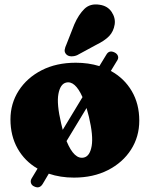

<svg xmlns="http://www.w3.org/2000/svg" viewBox="-20 -776 660 854"><path d="M132.5 53.5Q121.5 49 118 38.8Q114.5 28.5 120.5 18L147 -26Q90 -59 58.2 -115.5Q26.5 -172 26.5 -245Q26.5 -315.5 63.2 -372.8Q100 -430 165.2 -463.5Q230.5 -497 317 -497Q373.5 -497 422 -482L452.5 -532Q465 -554.5 489 -543Q500.5 -537.5 504.2 -528Q508 -518.5 502.5 -509L473 -460.5Q532.5 -428 566 -371Q599.5 -314 599.5 -239.5Q599.5 -168 562.8 -110.5Q526 -53 460.5 -19.5Q395 14 309 14Q248.5 14 197 -3.5L170 42Q156 65 132.5 53.5ZM252 -227Q255.5 -212 259 -198.5L347 -344Q313.5 -419 273.5 -408.5Q248 -402 239.8 -358Q231.5 -314 252 -227ZM354 -75.5Q380 -82 387.8 -127Q395.5 -172 375.5 -256.5Q370.5 -277.5 365 -295.5L276 -148.5Q310.5 -64.5 354 -75.5ZM310.5 -667.5Q329.5 -711 355.2 -736.2Q381 -761.5 422.5 -755Q458.5 -750 476.5 -723Q494.5 -696 490 -667Q485 -636 465.5 -615.5Q446 -595 406 -575.5L323 -530.5Q310 -525 296.5 -525.5Q283 -526 275 -534Q266 -543.5 267.8 -554.8Q269.5 -566 275.5 -578.5Z"/></svg>

Font: Fraunces 9pt S050 Black
Style: Regular
Weight: 900
Version: Version 1.000; ttfautohint (v1.8.3)